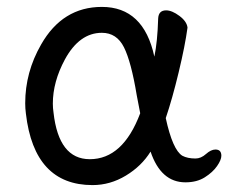

<svg xmlns="http://www.w3.org/2000/svg" viewBox="-20 -512 661 556"><path d="M240 -51Q336 -51 386 -184L376 -236Q360 -333 339 -375Q318 -417 275 -417Q210 -417 168 -340Q133 -275 133 -212Q133 -199 135 -186Q150 -51 240 -51ZM248 24Q79 24 55 -183Q53 -198 53 -213Q53 -303 99 -383Q161 -492 275 -492Q396 -492 427 -348Q436 -391 438 -458Q439 -482 461 -482Q478 -482 499.5 -466Q521 -450 523 -432Q516 -380 497.5 -303Q479 -226 460 -170Q480 -78 508 -61Q523 -53 546 -53Q562 -53 576.5 -66Q591 -79 604 -79Q621 -79 621 -61Q621 -49 608.5 -31Q596 -13 573 1.5Q550 16 517 16Q446 16 416 -73Q390 -31 344.5 -3.5Q299 24 248 24Z"/></svg>

Font: LXGW WenKai Lite
Style: Bold
Weight: 700
Designer: LXGW / Fontworks Inc.
Foundry: LXGW / Fontworks Inc.
Version: Version 1.330;April 28, 2024